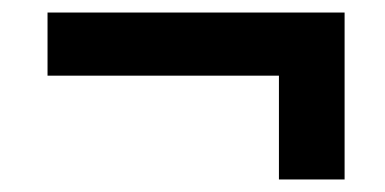

<svg xmlns="http://www.w3.org/2000/svg" viewBox="-20 -426 615 307"><path d="M56 -305V-406H531V-139H426V-351L462 -305Z"/></svg>

Font: Source Serif 4 Black
Style: Italic
Weight: 900
Italic angle: -12°
Designer: Frank Grießhammer
Foundry: Adobe Systems Incorporated
Version: Version 4.004;hotconv 1.0.116;makeotfexe 2.5.65601